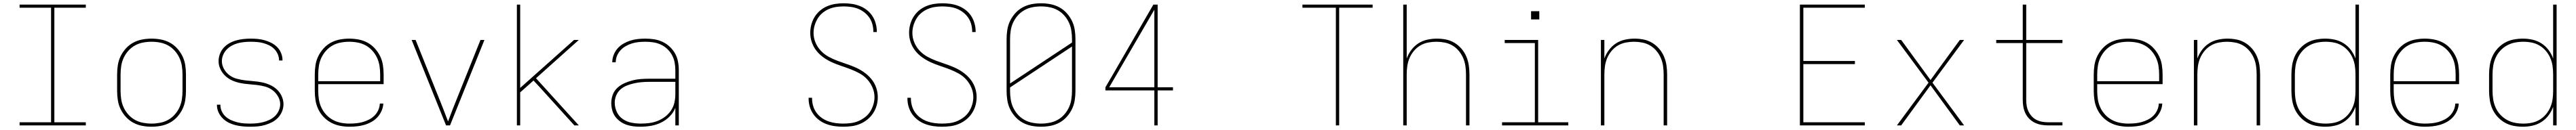

<svg xmlns="http://www.w3.org/2000/svg" viewBox="-20 -763 15640 791"><path d="M99 0V-19H290V-716H99V-735H501V-716H310V-19H501V0Z M900 8Q871 8 842.5 2.5Q814 -3 789 -16.5Q764 -30 744.5 -51.5Q725 -73 712.5 -98.5Q700 -124 695.5 -152.5Q691 -181 691 -210V-310Q691 -339 695.5 -367.5Q700 -396 712.5 -421.5Q725 -447 744.5 -468.5Q764 -490 789 -503.5Q814 -517 842.5 -522.5Q871 -528 900 -528Q929 -528 957.5 -522.5Q986 -517 1011 -503.5Q1036 -490 1055.5 -468.5Q1075 -447 1087.5 -421.5Q1100 -396 1104.5 -367.5Q1109 -339 1109 -310V-210Q1109 -181 1104.5 -152.5Q1100 -124 1087.5 -98.5Q1075 -73 1055.5 -51.5Q1036 -30 1011 -16.5Q986 -3 957.5 2.5Q929 8 900 8ZM900 -11Q926 -11 952 -16Q978 -21 1000.5 -33.5Q1023 -46 1040.5 -65.5Q1058 -85 1069 -108.5Q1080 -132 1084 -158Q1088 -184 1088 -210V-310Q1088 -336 1084 -362Q1080 -388 1069 -411.5Q1058 -435 1040.5 -454.5Q1023 -474 1000.5 -486.5Q978 -499 952 -504Q926 -509 900 -509Q874 -509 848 -504Q822 -499 799.5 -486.5Q777 -474 759.5 -454.5Q742 -435 731 -411.5Q720 -388 716 -362Q712 -336 712 -310V-210Q712 -184 716 -158Q720 -132 731 -108.5Q742 -85 759.5 -65.5Q777 -46 799.5 -33.5Q822 -21 848 -16Q874 -11 900 -11Z M1499 8Q1477 8 1454.5 6Q1432 4 1410 -1.5Q1388 -7 1368 -17Q1348 -27 1332 -43Q1316 -59 1306.5 -80Q1297 -101 1297 -123Q1297 -124 1297 -124.5Q1297 -125 1297 -126H1318Q1318 -125 1318 -124.5Q1318 -124 1318 -124Q1318 -104 1326.5 -85.5Q1335 -67 1350 -53.5Q1365 -40 1383 -32Q1401 -24 1420.5 -19Q1440 -14 1459.5 -12.5Q1479 -11 1499 -11Q1519 -11 1539 -13Q1559 -15 1578.5 -20Q1598 -25 1616.5 -34Q1635 -43 1649.5 -57Q1664 -71 1672.5 -90Q1681 -109 1681 -129Q1681 -154 1667.5 -177Q1654 -200 1633.5 -215Q1613 -230 1588.5 -236.5Q1564 -243 1538.5 -246Q1513 -249 1487.5 -251Q1462 -253 1437.5 -258Q1413 -263 1389.5 -273.5Q1366 -284 1347.5 -301.5Q1329 -319 1318 -342.5Q1307 -366 1307 -391Q1307 -413 1315 -434.5Q1323 -456 1338 -472.5Q1353 -489 1372.5 -500Q1392 -511 1413.5 -517Q1435 -523 1457 -525.5Q1479 -528 1501 -528Q1523 -528 1544.5 -526Q1566 -524 1587 -518Q1608 -512 1627.5 -502Q1647 -492 1662.5 -476.5Q1678 -461 1686.5 -440Q1695 -419 1695 -398Q1695 -397 1695 -396Q1695 -395 1695 -395H1674Q1674 -395 1674 -395.5Q1674 -396 1674 -397Q1674 -416 1666 -434Q1658 -452 1644.5 -465.5Q1631 -479 1613.5 -487.5Q1596 -496 1577.5 -501Q1559 -506 1539.5 -507.5Q1520 -509 1501 -509Q1482 -509 1462 -507Q1442 -505 1423.5 -500Q1405 -495 1387.5 -485.5Q1370 -476 1356.5 -462Q1343 -448 1335 -429.5Q1327 -411 1327 -391Q1327 -366 1340 -343Q1353 -320 1373.5 -305Q1394 -290 1419 -283.5Q1444 -277 1469 -274Q1494 -271 1519.5 -269Q1545 -267 1570 -262Q1595 -257 1618.5 -246.5Q1642 -236 1660.5 -219Q1679 -202 1690 -178Q1701 -154 1701 -129Q1701 -106 1692 -84.5Q1683 -63 1667.5 -46.5Q1652 -30 1631.5 -19.5Q1611 -9 1589 -2.5Q1567 4 1544.5 6Q1522 8 1499 8Z M2101 8Q2073 8 2044.5 2.5Q2016 -3 1990.5 -16.5Q1965 -30 1945 -51Q1925 -72 1912.5 -98Q1900 -124 1895.5 -152.5Q1891 -181 1891 -210V-310Q1891 -339 1895.5 -367.5Q1900 -396 1912.5 -421.5Q1925 -447 1944.5 -468.5Q1964 -490 1989 -503.5Q2014 -517 2042.5 -522.5Q2071 -528 2100 -528Q2129 -528 2157.5 -522.5Q2186 -517 2211 -503.5Q2236 -490 2255.5 -468.5Q2275 -447 2287.5 -421.5Q2300 -396 2304.5 -367.5Q2309 -339 2309 -310V-251H1912V-210Q1912 -184 1916 -158Q1920 -132 1931 -108.5Q1942 -85 1960 -65.5Q1978 -46 2001 -33.5Q2024 -21 2049.5 -16Q2075 -11 2101 -11Q2122 -11 2142.5 -13Q2163 -15 2182.5 -20.5Q2202 -26 2220.5 -35.5Q2239 -45 2253.5 -59.5Q2268 -74 2276.5 -93Q2285 -112 2286 -133H2307Q2306 -110 2296.5 -88.5Q2287 -67 2271.5 -50Q2256 -33 2235.5 -21.5Q2215 -10 2193 -3.5Q2171 3 2147.5 5.5Q2124 8 2101 8ZM1912 -269H2288V-310Q2288 -336 2284 -362Q2280 -388 2269 -411.5Q2258 -435 2240.5 -454.5Q2223 -474 2200.5 -486.5Q2178 -499 2152 -504Q2126 -509 2100 -509Q2074 -509 2048 -504Q2022 -499 1999.5 -486.5Q1977 -474 1959.5 -454.5Q1942 -435 1931 -411.5Q1920 -388 1916 -362Q1912 -336 1912 -310Z M2688 0 2479 -520H2503L2642 -173Q2657 -136 2671.5 -99Q2686 -62 2700 -24Q2714 -62 2728.5 -99Q2743 -136 2758 -173L2897 -520H2921L2712 0Z M3118 0V-735H3138V-228L3465 -520H3494L3234 -287L3494 0H3467L3258 -231L3219 -273L3138 -201V0Z M3868 8Q3847 8 3825.5 5.5Q3804 3 3783.5 -4Q3763 -11 3745 -24Q3727 -37 3714.5 -54.5Q3702 -72 3696.5 -93.5Q3691 -115 3691 -136Q3691 -162 3700 -186.5Q3709 -211 3728 -228.5Q3747 -246 3770.5 -256.5Q3794 -267 3818.5 -273.5Q3843 -280 3869 -282Q3895 -284 3920 -284H4080V-336Q4080 -360 4075.5 -383.5Q4071 -407 4059.5 -428Q4048 -449 4030.5 -465.5Q4013 -482 3991 -492Q3969 -502 3945.5 -505.5Q3922 -509 3898 -509Q3878 -509 3857.5 -507Q3837 -505 3817.5 -499Q3798 -493 3780 -483Q3762 -473 3748 -458Q3734 -443 3726 -424Q3718 -405 3718 -384H3697Q3697 -407 3705.5 -429Q3714 -451 3729.5 -468.5Q3745 -486 3765 -497.5Q3785 -509 3807 -516Q3829 -523 3852 -525.5Q3875 -528 3898 -528Q3924 -528 3950.5 -524Q3977 -520 4001 -509Q4025 -498 4045 -479.5Q4065 -461 4078 -438Q4091 -415 4096 -388.5Q4101 -362 4101 -336V0H4080V-107Q4068 -77 4045 -54Q4022 -31 3993 -17Q3964 -3 3932 2.5Q3900 8 3868 8ZM3871 -11Q3897 -11 3923 -14.5Q3949 -18 3973 -27.5Q3997 -37 4018 -53Q4039 -69 4053.5 -90.5Q4068 -112 4074 -137.5Q4080 -163 4080 -189V-265H3920Q3897 -265 3874.5 -263Q3852 -261 3829.5 -256Q3807 -251 3785.5 -242.5Q3764 -234 3747 -219Q3730 -204 3721 -182.5Q3712 -161 3712 -138Q3712 -109 3724.5 -82Q3737 -55 3761 -38.5Q3785 -22 3813.5 -16.5Q3842 -11 3871 -11Z M5099 8Q5073 8 5048 4.5Q5023 1 4999 -7.5Q4975 -16 4954 -31.5Q4933 -47 4918.5 -67.5Q4904 -88 4896.5 -112.5Q4889 -137 4889 -163Q4889 -164 4889 -165.5Q4889 -167 4889 -168H4910Q4910 -167 4910 -165.5Q4910 -164 4910 -163Q4910 -141 4916.5 -118.5Q4923 -96 4936.5 -77.5Q4950 -59 4969 -45.5Q4988 -32 5009.5 -24.5Q5031 -17 5053.5 -14Q5076 -11 5099 -11Q5122 -11 5145.5 -14Q5169 -17 5190.5 -26Q5212 -35 5231 -49.5Q5250 -64 5262.5 -83.5Q5275 -103 5282 -126Q5289 -149 5289 -172Q5289 -202 5277 -230Q5265 -258 5245 -280Q5225 -302 5198.5 -316.5Q5172 -331 5144.5 -341.5Q5117 -352 5088.5 -361.5Q5060 -371 5033 -383Q5006 -395 4981 -412.5Q4956 -430 4937.5 -453Q4919 -476 4909 -504.5Q4899 -533 4899 -563Q4899 -588 4905.5 -613Q4912 -638 4925.5 -660Q4939 -682 4958.5 -698.5Q4978 -715 5001.5 -725Q5025 -735 5050.5 -739Q5076 -743 5101 -743Q5126 -743 5150.5 -739.5Q5175 -736 5198.5 -727Q5222 -718 5242 -702.5Q5262 -687 5275.5 -666.5Q5289 -646 5296 -621.5Q5303 -597 5303 -573Q5303 -571 5303 -570Q5303 -569 5303 -568H5282Q5282 -569 5282 -570Q5282 -571 5282 -572Q5282 -594 5276 -616Q5270 -638 5257.5 -656Q5245 -674 5227 -688Q5209 -702 5188.5 -710Q5168 -718 5145.5 -721Q5123 -724 5101 -724Q5078 -724 5055.5 -720.5Q5033 -717 5012 -708Q4991 -699 4973 -684Q4955 -669 4943.5 -649.5Q4932 -630 4925.5 -608Q4919 -586 4919 -563Q4919 -533 4930.5 -505Q4942 -477 4962.5 -455Q4983 -433 5009 -418.5Q5035 -404 5063 -393.5Q5091 -383 5119.5 -373.5Q5148 -364 5175 -352Q5202 -340 5226.5 -322.5Q5251 -305 5270 -282Q5289 -259 5299 -230.5Q5309 -202 5309 -172Q5309 -146 5302 -121Q5295 -96 5280.5 -74Q5266 -52 5245.5 -35.5Q5225 -19 5201 -9Q5177 1 5151 4.5Q5125 8 5099 8Z M5699 8Q5673 8 5648 4.5Q5623 1 5599 -7.5Q5575 -16 5554 -31.5Q5533 -47 5518.5 -67.5Q5504 -88 5496.5 -112.5Q5489 -137 5489 -163Q5489 -164 5489 -165.5Q5489 -167 5489 -168H5510Q5510 -167 5510 -165.5Q5510 -164 5510 -163Q5510 -141 5516.5 -118.5Q5523 -96 5536.5 -77.5Q5550 -59 5569 -45.5Q5588 -32 5609.5 -24.5Q5631 -17 5653.5 -14Q5676 -11 5699 -11Q5722 -11 5745.5 -14Q5769 -17 5790.5 -26Q5812 -35 5831 -49.5Q5850 -64 5862.5 -83.5Q5875 -103 5882 -126Q5889 -149 5889 -172Q5889 -202 5877 -230Q5865 -258 5845 -280Q5825 -302 5798.5 -316.5Q5772 -331 5744.5 -341.5Q5717 -352 5688.5 -361.5Q5660 -371 5633 -383Q5606 -395 5581 -412.5Q5556 -430 5537.5 -453Q5519 -476 5509 -504.5Q5499 -533 5499 -563Q5499 -588 5505.5 -613Q5512 -638 5525.5 -660Q5539 -682 5558.5 -698.5Q5578 -715 5601.5 -725Q5625 -735 5650.5 -739Q5676 -743 5701 -743Q5726 -743 5750.5 -739.5Q5775 -736 5798.5 -727Q5822 -718 5842 -702.5Q5862 -687 5875.5 -666.5Q5889 -646 5896 -621.5Q5903 -597 5903 -573Q5903 -571 5903 -570Q5903 -569 5903 -568H5882Q5882 -569 5882 -570Q5882 -571 5882 -572Q5882 -594 5876 -616Q5870 -638 5857.5 -656Q5845 -674 5827 -688Q5809 -702 5788.5 -710Q5768 -718 5745.5 -721Q5723 -724 5701 -724Q5678 -724 5655.5 -720.5Q5633 -717 5612 -708Q5591 -699 5573 -684Q5555 -669 5543.5 -649.5Q5532 -630 5525.5 -608Q5519 -586 5519 -563Q5519 -533 5530.5 -505Q5542 -477 5562.5 -455Q5583 -433 5609 -418.5Q5635 -404 5663 -393.5Q5691 -383 5719.5 -373.5Q5748 -364 5775 -352Q5802 -340 5826.5 -322.5Q5851 -305 5870 -282Q5889 -259 5899 -230.5Q5909 -202 5909 -172Q5909 -146 5902 -121Q5895 -96 5880.5 -74Q5866 -52 5845.5 -35.5Q5825 -19 5801 -9Q5777 1 5751 4.5Q5725 8 5699 8Z M6300 8Q6271 8 6242.5 2.5Q6214 -3 6189 -16.5Q6164 -30 6144.5 -51.5Q6125 -73 6112.5 -98.5Q6100 -124 6095.5 -152.5Q6091 -181 6091 -210V-525Q6091 -554 6095.5 -582.5Q6100 -611 6112.5 -636.5Q6125 -662 6144.5 -683.5Q6164 -705 6189 -718.5Q6214 -732 6242.5 -737.5Q6271 -743 6300 -743Q6329 -743 6357.5 -737.5Q6386 -732 6411 -718.5Q6436 -705 6455.5 -683.5Q6475 -662 6487.5 -636.5Q6500 -611 6504.5 -582.5Q6509 -554 6509 -525V-210Q6509 -181 6504.5 -152.5Q6500 -124 6487.5 -98.5Q6475 -73 6455.5 -51.5Q6436 -30 6411 -16.5Q6386 -3 6357.5 2.5Q6329 8 6300 8ZM6112 -255 6488 -504V-525Q6488 -551 6484 -577Q6480 -603 6469 -626.5Q6458 -650 6440.5 -669.5Q6423 -689 6400.5 -701.5Q6378 -714 6352 -719Q6326 -724 6300 -724Q6274 -724 6248 -719Q6222 -714 6199.5 -701.5Q6177 -689 6159.5 -669.5Q6142 -650 6131 -626.5Q6120 -603 6116 -577Q6112 -551 6112 -525ZM6300 -11Q6326 -11 6352 -16Q6378 -21 6400.5 -33.5Q6423 -46 6440.5 -65.5Q6458 -85 6469 -108.5Q6480 -132 6484 -158Q6488 -184 6488 -210V-480L6112 -231V-210Q6112 -184 6116 -158Q6120 -132 6131 -108.5Q6142 -85 6159.5 -65.5Q6177 -46 6199.5 -33.5Q6222 -21 6248 -16Q6274 -11 6300 -11Z M6988 0V-213H6691V-232L6733 -304L6982 -735H7008V-232H7101V-213H7008V0ZM6714 -232H6988V-704Z M8090 0V-716H7887V-735H8313V-716H8110V0Z M8499 0V-735H8520V-407Q8530 -435 8548 -459Q8566 -483 8590.5 -499Q8615 -515 8644.5 -521.5Q8674 -528 8703 -528Q8731 -528 8758.5 -522.5Q8786 -517 8810 -502.5Q8834 -488 8852.5 -466.5Q8871 -445 8882 -419Q8893 -393 8897 -365.5Q8901 -338 8901 -310V0H8880V-310Q8880 -335 8876.5 -360.5Q8873 -386 8863 -409.5Q8853 -433 8836.5 -453Q8820 -473 8798 -486Q8776 -499 8750.5 -504Q8725 -509 8700 -509Q8675 -509 8649.5 -504Q8624 -499 8602 -486Q8580 -473 8563.5 -453Q8547 -433 8537 -409.5Q8527 -386 8523.5 -360.5Q8520 -335 8520 -310V0Z M9099 0V-19H9298V-501H9115V-520H9318V-19H9501V0ZM9275 -645V-695H9325V-645Z M9699 0V-520H9720V-407Q9730 -435 9748 -459Q9766 -483 9790.5 -499Q9815 -515 9844.5 -521.5Q9874 -528 9903 -528Q9931 -528 9958.5 -522.5Q9986 -517 10010 -502.5Q10034 -488 10052.5 -466.5Q10071 -445 10082 -419Q10093 -393 10097 -365.5Q10101 -338 10101 -310V0H10080V-310Q10080 -335 10076.5 -360.5Q10073 -386 10063 -409.5Q10053 -433 10036.5 -453Q10020 -473 9998 -486Q9976 -499 9950.5 -504Q9925 -509 9900 -509Q9875 -509 9849.5 -504Q9824 -499 9802 -486Q9780 -473 9763.5 -453Q9747 -433 9737 -409.5Q9727 -386 9723.5 -360.5Q9720 -335 9720 -310V0Z M10907 0V-735H11301V-716H10928V-392H11241V-373H10928V-19H11301V0Z M11496 0 11688 -260 11496 -520H11522L11700 -276L11878 -520H11904L11712 -260L11904 0H11878L11700 -244L11522 0Z M12415 0Q12394 0 12373.5 -3.5Q12353 -7 12334 -16Q12315 -25 12300 -40Q12285 -55 12276 -74Q12267 -93 12263.5 -113.5Q12260 -134 12260 -155V-501H12099V-520H12260V-735H12281V-520H12501V-501H12281V-155Q12281 -137 12284 -119Q12287 -101 12295 -84.5Q12303 -68 12315.5 -54.5Q12328 -41 12344.5 -33Q12361 -25 12379 -22Q12397 -19 12415 -19H12501V0Z M12901 8Q12873 8 12844.5 2.5Q12816 -3 12790.5 -16.5Q12765 -30 12745 -51Q12725 -72 12712.5 -98Q12700 -124 12695.5 -152.5Q12691 -181 12691 -210V-310Q12691 -339 12695.5 -367.5Q12700 -396 12712.5 -421.5Q12725 -447 12744.5 -468.5Q12764 -490 12789 -503.5Q12814 -517 12842.5 -522.5Q12871 -528 12900 -528Q12929 -528 12957.5 -522.5Q12986 -517 13011 -503.5Q13036 -490 13055.5 -468.5Q13075 -447 13087.5 -421.5Q13100 -396 13104.5 -367.5Q13109 -339 13109 -310V-251H12712V-210Q12712 -184 12716 -158Q12720 -132 12731 -108.5Q12742 -85 12760 -65.5Q12778 -46 12801 -33.5Q12824 -21 12849.5 -16Q12875 -11 12901 -11Q12922 -11 12942.5 -13Q12963 -15 12982.5 -20.5Q13002 -26 13020.5 -35.5Q13039 -45 13053.5 -59.5Q13068 -74 13076.5 -93Q13085 -112 13086 -133H13107Q13106 -110 13096.5 -88.5Q13087 -67 13071.5 -50Q13056 -33 13035.5 -21.5Q13015 -10 12993 -3.5Q12971 3 12947.5 5.5Q12924 8 12901 8ZM12712 -269H13088V-310Q13088 -336 13084 -362Q13080 -388 13069 -411.5Q13058 -435 13040.5 -454.5Q13023 -474 13000.5 -486.5Q12978 -499 12952 -504Q12926 -509 12900 -509Q12874 -509 12848 -504Q12822 -499 12799.5 -486.5Q12777 -474 12759.5 -454.5Q12742 -435 12731 -411.5Q12720 -388 12716 -362Q12712 -336 12712 -310Z M13299 0V-520H13320V-407Q13330 -435 13348 -459Q13366 -483 13390.5 -499Q13415 -515 13444.5 -521.5Q13474 -528 13503 -528Q13531 -528 13558.5 -522.5Q13586 -517 13610 -502.5Q13634 -488 13652.5 -466.5Q13671 -445 13682 -419Q13693 -393 13697 -365.5Q13701 -338 13701 -310V0H13680V-310Q13680 -335 13676.5 -360.5Q13673 -386 13663 -409.5Q13653 -433 13636.5 -453Q13620 -473 13598 -486Q13576 -499 13550.5 -504Q13525 -509 13500 -509Q13475 -509 13449.5 -504Q13424 -499 13402 -486Q13380 -473 13363.5 -453Q13347 -433 13337 -409.5Q13327 -386 13323.5 -360.5Q13320 -335 13320 -310V0Z M14096 8Q14068 8 14039.5 2.5Q14011 -3 13986.5 -17Q13962 -31 13942.5 -52.5Q13923 -74 13911.5 -99.5Q13900 -125 13895.5 -153.5Q13891 -182 13891 -210V-310Q13891 -338 13895.5 -366.5Q13900 -395 13911.5 -420.5Q13923 -446 13942.5 -467.5Q13962 -489 13986.5 -503Q14011 -517 14039.5 -522.5Q14068 -528 14096 -528Q14126 -528 14155 -521.5Q14184 -515 14209 -499Q14234 -483 14252 -459Q14270 -435 14280 -407V-735H14301V0H14280V-113Q14270 -85 14252 -61Q14234 -37 14209 -21Q14184 -5 14155 1.5Q14126 8 14096 8ZM14099 -11Q14125 -11 14150 -16Q14175 -21 14197 -34Q14219 -47 14236 -67Q14253 -87 14263 -110.5Q14273 -134 14276.5 -159Q14280 -184 14280 -210V-310Q14280 -336 14276.5 -361Q14273 -386 14263 -409.5Q14253 -433 14236 -453Q14219 -473 14197 -486Q14175 -499 14150 -504Q14125 -509 14099 -509Q14073 -509 14047.5 -504Q14022 -499 13999.5 -486.5Q13977 -474 13959 -454.5Q13941 -435 13930.5 -411Q13920 -387 13916 -361.5Q13912 -336 13912 -310V-210Q13912 -184 13916 -158.5Q13920 -133 13930.5 -109Q13941 -85 13959 -65.5Q13977 -46 13999.5 -33.5Q14022 -21 14047.5 -16Q14073 -11 14099 -11Z M14701 8Q14673 8 14644.5 2.5Q14616 -3 14590.5 -16.5Q14565 -30 14545 -51Q14525 -72 14512.5 -98Q14500 -124 14495.5 -152.5Q14491 -181 14491 -210V-310Q14491 -339 14495.5 -367.5Q14500 -396 14512.5 -421.5Q14525 -447 14544.5 -468.5Q14564 -490 14589 -503.5Q14614 -517 14642.5 -522.5Q14671 -528 14700 -528Q14729 -528 14757.5 -522.5Q14786 -517 14811 -503.5Q14836 -490 14855.5 -468.5Q14875 -447 14887.5 -421.5Q14900 -396 14904.5 -367.5Q14909 -339 14909 -310V-251H14512V-210Q14512 -184 14516 -158Q14520 -132 14531 -108.5Q14542 -85 14560 -65.5Q14578 -46 14601 -33.5Q14624 -21 14649.5 -16Q14675 -11 14701 -11Q14722 -11 14742.5 -13Q14763 -15 14782.5 -20.5Q14802 -26 14820.5 -35.5Q14839 -45 14853.5 -59.5Q14868 -74 14876.5 -93Q14885 -112 14886 -133H14907Q14906 -110 14896.5 -88.5Q14887 -67 14871.5 -50Q14856 -33 14835.5 -21.5Q14815 -10 14793 -3.5Q14771 3 14747.5 5.5Q14724 8 14701 8ZM14512 -269H14888V-310Q14888 -336 14884 -362Q14880 -388 14869 -411.5Q14858 -435 14840.5 -454.5Q14823 -474 14800.5 -486.5Q14778 -499 14752 -504Q14726 -509 14700 -509Q14674 -509 14648 -504Q14622 -499 14599.5 -486.5Q14577 -474 14559.5 -454.5Q14542 -435 14531 -411.5Q14520 -388 14516 -362Q14512 -336 14512 -310Z M15296 8Q15268 8 15239.5 2.5Q15211 -3 15186.5 -17Q15162 -31 15142.5 -52.5Q15123 -74 15111.5 -99.5Q15100 -125 15095.5 -153.5Q15091 -182 15091 -210V-310Q15091 -338 15095.5 -366.5Q15100 -395 15111.5 -420.5Q15123 -446 15142.5 -467.5Q15162 -489 15186.5 -503Q15211 -517 15239.5 -522.5Q15268 -528 15296 -528Q15326 -528 15355 -521.5Q15384 -515 15409 -499Q15434 -483 15452 -459Q15470 -435 15480 -407V-735H15501V0H15480V-113Q15470 -85 15452 -61Q15434 -37 15409 -21Q15384 -5 15355 1.5Q15326 8 15296 8ZM15299 -11Q15325 -11 15350 -16Q15375 -21 15397 -34Q15419 -47 15436 -67Q15453 -87 15463 -110.5Q15473 -134 15476.5 -159Q15480 -184 15480 -210V-310Q15480 -336 15476.5 -361Q15473 -386 15463 -409.5Q15453 -433 15436 -453Q15419 -473 15397 -486Q15375 -499 15350 -504Q15325 -509 15299 -509Q15273 -509 15247.5 -504Q15222 -499 15199.5 -486.5Q15177 -474 15159 -454.5Q15141 -435 15130.5 -411Q15120 -387 15116 -361.5Q15112 -336 15112 -310V-210Q15112 -184 15116 -158.5Q15120 -133 15130.5 -109Q15141 -85 15159 -65.5Q15177 -46 15199.5 -33.5Q15222 -21 15247.5 -16Q15273 -11 15299 -11Z"/></svg>

Font: Iosevka SS04 Thin Extended
Style: Regular
Weight: 100
Width: 7
Monospace: yes
Designer: Belleve Invis
Foundry: Belleve Invis
Version: Version 19.0.0; ttfautohint (v1.8.4)